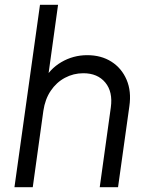

<svg xmlns="http://www.w3.org/2000/svg" viewBox="-20 -777 614 797"><path d="M40 0 146 -757H221L176 -432L159 -438Q185 -490 234.5 -519Q284 -548 342 -548Q400 -548 442.5 -521Q485 -494 505.5 -446Q526 -398 517 -336L470 0H394L440 -331Q449 -396 417 -434.5Q385 -473 326 -473Q285 -473 249.5 -454Q214 -435 190.5 -400Q167 -365 160 -317L116 0Z"/></svg>

Font: Kosmopol Plus Jakarta Sans Italic It
Style: Regular
Weight: 400
Italic angle: -8.04999°
Designer: Gumpita Rahayu
Foundry: Tokotype
Version: Version 2.006